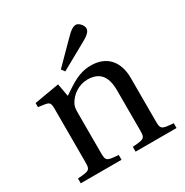

<svg xmlns="http://www.w3.org/2000/svg" viewBox="-158 -807 898 934"><g transform="rotate(-30 290.5 -340.0)"><path d="M223 -528 237 -509 379 -588C407 -603 431 -619 431 -639C431 -658 409 -680 395 -680C379 -680 363 -670 335 -641ZM30 0H259V-27C192 -32 189 -34 189 -82V-302C189 -326 190 -338 198 -353C218 -390 260 -421 310 -421C374 -421 409 -386 409 -304V-82C409 -34 406 -32 338 -27V0H568V-27C501 -32 497 -34 497 -82V-322C497 -417 445 -472 359 -472C289 -472 246 -438 188 -400L175 -472L35 -448V-425L70 -420C94 -416 101 -412 101 -378V-82C101 -34 98 -32 30 -27Z"/></g></svg>

Font: erewhon
Style: Regular
Weight: 400
Version: Version 1.0.0